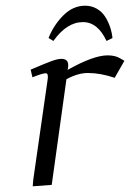

<svg xmlns="http://www.w3.org/2000/svg" viewBox="-20 -651 458 676"><path d="M87.9 -405.8Q142.6 -429.2 163.1 -436.5Q183.6 -443.8 195.8 -443.8Q220.2 -443.8 220.2 -421.9Q220.2 -415 219.2 -410.2L217.8 -404.8Q309.1 -456.1 358.9 -456.1Q384.3 -456.1 400.9 -446.8L418 -437L383.8 -377Q334 -394 289.1 -394Q254.4 -394 213.9 -372.1L162.1 0L95.2 4.9L97.2 -19L147.9 -372.1Q150.9 -393.1 141.1 -393.1Q129.9 -393.1 94.2 -378.9ZM150.9 -517.1Q168.5 -562 202.6 -596.4Q236.8 -630.9 279.8 -630.9Q302.2 -630.9 320.6 -620.4Q338.9 -609.9 349.9 -592.8Q360.8 -575.7 367.4 -556.4Q374 -537.1 376 -517.1L355 -506.8Q324.2 -573.2 272 -573.2Q215.3 -573.2 168 -506.8Z"/></svg>

Font: Dehuti Alt
Style: Italic
Weight: 400
Version: Version 1.2